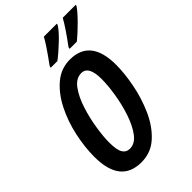

<svg xmlns="http://www.w3.org/2000/svg" viewBox="-274 -1033 1144 1144"><g transform="rotate(-45 298.5 -460.5)"><path d="M283 -771Q324 -802 371.5 -847.5Q419 -893 437 -923L438 -931H329Q305 -886 229 -782L227 -771ZM447 -771Q483 -800 530 -847Q577 -894 596 -923L597 -931H488Q459 -878 388 -782L386 -771ZM515 -507Q515 -725 342 -725Q267 -725 209.5 -676.5Q152 -628 113 -550.5Q74 -473 54.5 -383.5Q35 -294 35 -212Q35 10 211 10Q292 10 350 -43Q408 -96 444.5 -178Q481 -260 498 -348.5Q515 -437 515 -507ZM158 -211Q158 -257 168.5 -325.5Q179 -394 200.5 -461.5Q222 -529 255 -574.5Q288 -620 333 -620Q394 -620 394 -509Q394 -457 383 -387Q372 -317 350 -250.5Q328 -184 295.5 -140Q263 -96 220 -96Q189 -96 173.5 -121.5Q158 -147 158 -211Z"/></g></svg>

Font: Noto Sans Display Condensed
Style: Bold Italic
Weight: 700
Width: 3
Designer: Monotype Design team
Foundry: Monotype Imaging Inc.
Version: 1.000